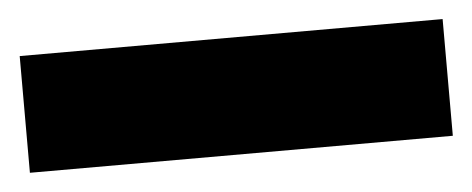

<svg xmlns="http://www.w3.org/2000/svg" viewBox="-28 -42 531 216"><g transform="rotate(-5 238.0 66.0)"><path d="M476.6 131.8H-1V0H476.6Z"/></g></svg>

Font: Pretendard JP Black
Style: Regular
Weight: 900
Designer: Base glyphs from Inter by Rasmus Andersson; Hangeul glyphs from Noto Sans CJK(Source Han Sans) by Jang Soo-young and Kan
Foundry: Kil Hyung-jin
Version: Version 1.309